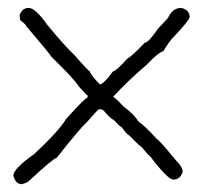

<svg xmlns="http://www.w3.org/2000/svg" viewBox="-20 -477 528 485"><path d="M52.7 -457Q69.3 -457 99.6 -414.1Q146 -357.9 168 -337.9Q203.6 -296.9 207 -296.9Q207 -290 232.4 -263.7Q242.7 -265.6 265.6 -296.9Q272.9 -296.9 300.8 -328.1Q315.4 -336.9 345.7 -369.1Q355 -369.1 378.9 -404.3L404.3 -431.6Q416 -457 437.5 -457Q459 -452.6 459 -433.6Q458.5 -425.8 416 -380.9Q407.7 -372.6 392.6 -347.7Q379.9 -344.7 349.6 -312.5Q306.2 -275.9 265.6 -232.4Q269 -232.4 293 -207Q317.4 -189.5 330.1 -169.9Q343.8 -161.1 377 -125Q380.9 -125 425.8 -70.3Q441.4 -55.2 441.4 -43Q435.5 -23.4 418 -23.4Q403.8 -23.4 359.4 -82Q356.9 -82 337.9 -105.5Q335 -105.5 306.6 -134.8Q300.3 -137.2 287.1 -156.2Q283.7 -156.2 267.6 -173.8Q259.3 -177.2 242.2 -197.3Q238.3 -201.2 230.5 -201.2Q226.6 -200.2 197.3 -166Q186.5 -158.2 123 -78.1Q115.7 -78.1 52.7 -19.5Q46.4 -14.6 35.2 -11.7Q19.5 -11.7 13.7 -33.2Q13.7 -50.8 66.4 -87.9Q127.9 -145 146.5 -175.8Q195.3 -230.5 201.2 -230.5V-236.3Q198.7 -236.3 179.7 -257.8Q167.5 -277.8 109.4 -334Q107.4 -339.4 46.9 -410.2Q46.9 -414.1 31.2 -425.8Q31.2 -427.2 29.3 -437.5Q35.2 -457 52.7 -457Z"/></svg>

Font: CEF Fonts CJK
Style: Regular
Weight: 400
Designer: PartyBoss (派对大魔王)
Version: Release 2.25